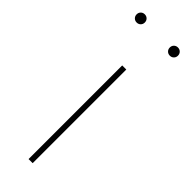

<svg xmlns="http://www.w3.org/2000/svg" viewBox="-230 -682 696 696"><g transform="rotate(45 117.5 -334.5)"><path d="M219 -633Q213 -627 204 -627Q195 -627 189 -633Q183 -639 183 -648Q183 -657 189 -663Q195 -669 204 -669Q213 -669 219 -663Q225 -657 225 -648Q225 -639 219 -633ZM49 -633Q43 -627 34 -627Q25 -627 19 -633Q13 -639 13 -648Q13 -657 19 -663Q25 -669 34 -669Q43 -669 49 -663Q55 -657 55 -648Q55 -639 49 -633ZM107 0V-480H128V0Z"/></g></svg>

Font: Cantarell Thin
Style: Regular
Weight: 100
Designer: Dave Crossland, Nikolaus Waxweiler, Florian Fecher, Jacques Le Bailly, Eben Sorkin, Alexei Vanyashin, Alexios Zavras, Em
Version: Version 0.303